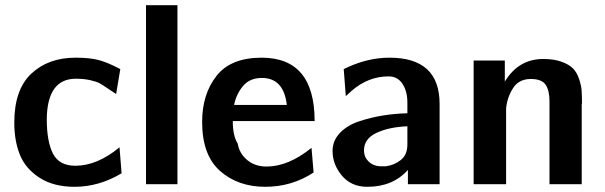

<svg xmlns="http://www.w3.org/2000/svg" viewBox="-20 -709 2330 739"><path d="M35 -237Q35 -364 100.5 -425.5Q166 -487 271 -487Q325 -487 359.5 -478Q394 -469 443 -443L427 -347Q416 -354 394 -369Q372 -384 361.5 -389.5Q351 -395 327 -400.5Q303 -406 272 -406Q162 -406 160 -251Q160 -164 184 -117.5Q208 -71 270 -71Q354 -71 440 -142L448 -42Q361 10 267 10Q186 10 132 -25Q78 -60 56.5 -113.5Q35 -167 35 -237Z M542 0V-689H663V0Z M758 -240Q758 -346 813 -416.5Q868 -487 987 -487Q1191 -487 1191 -243H876Q876 -186 895 -156Q901 -119 931 -93.5Q961 -68 1006 -68Q1090 -68 1179 -140L1187 -45Q1103 10 1001 10Q896 10 827 -51Q758 -112 758 -240ZM881 -305H1084Q1072 -409 988 -409Q941 -409 915 -377.5Q889 -346 881 -305Z M1260 -128Q1260 -168 1289 -198Q1318 -228 1365 -243Q1412 -258 1457 -265Q1502 -272 1548 -273V-314Q1548 -358 1529 -386.5Q1510 -415 1476 -415Q1397 -415 1333 -359L1311 -339L1303 -443Q1391 -487 1479 -487Q1672 -487 1672 -309V0H1550V-55Q1492 10 1394 10Q1332 10 1296 -33Q1260 -76 1260 -128ZM1381 -130Q1381 -105 1398 -88Q1415 -71 1441 -69H1465Q1497 -73 1522.5 -93Q1548 -113 1548 -153V-223Q1477 -220 1429 -197.5Q1381 -175 1381 -130Z M1803 0V-476H1923V-395Q1976 -482 2071 -482Q2112 -482 2141 -471.5Q2170 -461 2185 -446Q2200 -431 2208.5 -406Q2217 -381 2218.5 -362Q2220 -343 2220 -313Q2220 -311 2219.5 -309Q2219 -307 2219 -306V0H2095V-319Q2095 -361 2080 -383Q2065 -405 2023 -405Q1977 -405 1954.5 -369.5Q1932 -334 1928 -292V-280V0Z"/></svg>

Font: Coval
Style: Bold
Weight: 700
Foundry: Context Ltd
Version: Version 001.000